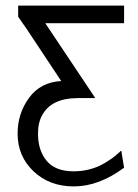

<svg xmlns="http://www.w3.org/2000/svg" viewBox="-20 -492 493 687"><path d="M43 -14Q43 -86 84 -142Q125 -198 199 -202Q109 -338 75 -389L45 -432V-449V-472H424V-409H366H252H250H142L321 -141H259Q164 -141 131 -80Q116 -54 116 -13Q116 46 147 83.5Q178 121 244 121Q273 121 300 114Q327 107 346.5 96Q366 85 380 75Q394 65 403.5 56Q413 47 414 47L424 108Q334 175 244 175Q157 175 100 121Q43 67 43 -14Z"/></svg>

Font: Coval
Style: ExtraLight
Weight: 250
Foundry: Context Ltd
Version: Version 001.000